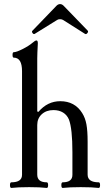

<svg xmlns="http://www.w3.org/2000/svg" viewBox="-20 -925 529 949"><path d="M151.9 -757.8Q146 -754.4 140.9 -761.5Q135.7 -768.6 140.1 -772.9L256.8 -894Q266.1 -904.8 276.9 -904.8Q287.6 -904.8 296.9 -894L413.1 -773.9Q418 -769 411.9 -761.5Q405.8 -753.9 399.9 -757.8L292 -826.2Q285.6 -830.1 276.9 -830.1Q267.6 -830.1 262.2 -826.2ZM36.1 3.9Q29.3 3.9 29.3 -10Q29.3 -23.9 36.1 -23.9Q88.9 -23.9 88.9 -61V-573.2Q88.9 -640.1 47.9 -640.1Q42 -640.1 42 -653.6Q42 -667 47.9 -667Q61 -667 91.6 -682.4Q122.1 -697.8 141.1 -713.9Q153.8 -725.1 160.2 -725.1Q167 -725.1 167 -710.9Q164.1 -658.2 164.1 -636.2V-374L169.9 -372.1Q214.8 -424.8 277.8 -424.8Q349.6 -424.8 386.2 -366.2Q401.4 -342.3 407.2 -310.3Q413.1 -278.3 413.1 -224.1V-62Q413.1 -23.9 467.8 -23.9Q474.6 -23.9 474.6 -10Q474.6 3.9 467.8 3.9Q434.6 0 378.9 0Q323.2 0 290 3.9Q283.2 3.9 283.2 -10Q283.2 -23.9 290 -23.9Q337.9 -23.9 337.9 -61V-172.9Q337.9 -288.6 320.8 -334Q311.5 -356.4 291.7 -368.7Q272 -380.9 244.1 -380.9Q209 -380.9 186.5 -360.4Q164.1 -339.8 164.1 -307.1V-62Q164.1 -23.9 210.9 -23.9Q217.8 -23.9 217.8 -10Q217.8 3.9 210.9 3.9Q179.2 0 124 0Q67.9 0 36.1 3.9Z"/></svg>

Font: Junicode SmCond
Style: Regular
Weight: 400
Width: 4
Designer: Peter S. Baker
Version: Version 2.206